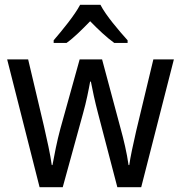

<svg xmlns="http://www.w3.org/2000/svg" viewBox="-20 -786 760 805"><path d="M401 -766H316C293 -722 241 -659 205 -617V-606H259C290 -628 324 -662 358 -697C392 -662 427 -629 459 -606H515V-617C479 -657 424 -721 401 -766ZM391 -311 472 -1H572L709 -537H623L551 -237C538 -180 526 -125 522 -94H519C512 -145 498 -203 486 -246L408 -537H314L233 -246C219 -195 207 -132 200 -94H197C191 -139 177 -201 164 -258L98 -537H10L146 -1H243L328 -310C342 -359 352 -411 358 -444H361C367 -412 378 -360 391 -311Z"/></svg>

Font: Noto Sans Devanagari SemiCondensed
Style: Regular
Weight: 400
Width: 4
Designer: Jelle Bosma - Monotype Design Team
Foundry: Monotype Imaging Inc.
Version: Version 2.004